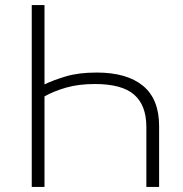

<svg xmlns="http://www.w3.org/2000/svg" viewBox="-20 -733 716 753"><path d="M104.5 0V-713H154.5V-402Q186 -417.5 236.8 -433Q287.5 -448.5 359 -448.5Q477.5 -448.5 540.8 -396.5Q604 -344.5 604 -238.5V0H554V-235Q554 -320 506 -361.8Q458 -403.5 352 -403.5Q289.5 -403.5 240.8 -389.8Q192 -376 154.5 -355V0Z"/></svg>

Font: Commissioner ExtraLight
Style: Regular
Weight: 200
Designer: Kostas Bartsokas
Foundry: Kostas Bartsokas
Version: Version 1.000; ttfautohint (v1.8.3)